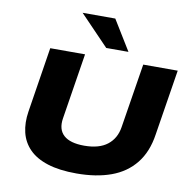

<svg xmlns="http://www.w3.org/2000/svg" viewBox="-99 -1047 1150 1157"><g transform="rotate(10 475.5 -469.0)"><path d="M444 11Q339 11 267 -12Q195 -35 153.5 -77.5Q112 -120 98 -178Q84 -236 95 -306L158 -705H371L307 -302Q296 -233 335.5 -197.5Q375 -162 461 -162Q552 -162 602.5 -201.5Q653 -241 664 -311L727 -705H938L874 -303Q858 -195 802 -125Q746 -55 655.5 -22Q565 11 444 11ZM490 -765 313 -949H513L626 -765Z"/></g></svg>

Font: Nunito Sans 10pt Expanded Black
Style: Italic
Weight: 900
Width: 7
Italic angle: -9°
Designer: Vernon Adams
Foundry: Vernon Adams
Version: Version 3.101;gftools[0.9.27]